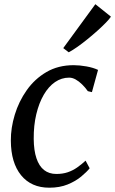

<svg xmlns="http://www.w3.org/2000/svg" viewBox="-20 -864 536 894"><path d="M209.5 10Q125.5 10 78.2 -48Q31 -106 30.5 -209Q30 -268 48.8 -329.8Q67.5 -391.5 104.5 -444Q141.5 -496.5 196.2 -528.5Q251 -560.5 323 -560.5Q350.5 -560.5 382.5 -554.8Q414.5 -549 436.5 -538.5L408 -435L389 -439.5Q377 -456.5 362.2 -471Q347.5 -485.5 332.2 -494Q317 -502.5 302 -502.5Q266.5 -502.5 236.2 -481.8Q206 -461 183.8 -422.8Q161.5 -384.5 149 -332.2Q136.5 -280 137 -217Q137.5 -163 149.8 -126.8Q162 -90.5 185.2 -72.2Q208.5 -54 242.5 -54Q272 -54 295.5 -62Q319 -70 339 -84Q359 -98 378.5 -116L397.5 -80.5Q384 -63.5 358.2 -42Q332.5 -20.5 295.2 -5.2Q258 10 209.5 10ZM274.5 -640 424 -844.5 496.5 -786.5Q490 -776 473.5 -759Q457 -742 434.8 -722Q412.5 -702 388.2 -682.2Q364 -662.5 341 -646.2Q318 -630 300 -620.5Z"/></svg>

Font: Merriweather 36pt
Style: Italic
Weight: 400
Italic angle: -7.8°
Version: Version 2.101